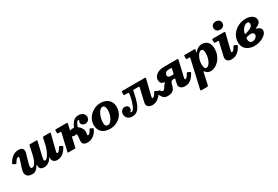

<svg xmlns="http://www.w3.org/2000/svg" viewBox="89 -2162 5485 3788"><g transform="rotate(-30 2831.0 -268.0)"><path d="M3.5 -376.5Q40.5 -448.5 101 -492.5Q161.5 -536.5 237 -536.5Q297 -536.5 320.8 -511.8Q344.5 -487 344.5 -449Q344.5 -437.5 342.2 -425.2Q340 -413 337 -403L281.5 -211Q266.5 -159 268.8 -127.5Q271 -96 300.5 -96Q332.5 -96 358.5 -128.2Q384.5 -160.5 404.2 -213.5Q424 -266.5 437 -328.5L472.5 -497.5Q475.5 -512 481 -516Q486.5 -520 503.5 -520H629Q652 -520 654.5 -514.5Q657 -509 652 -489.5L584.5 -203.5Q572.5 -152 569.8 -121.8Q567 -91.5 595 -91.5Q614.5 -91.5 636.8 -114.2Q659 -137 680.8 -175.2Q702.5 -213.5 720.5 -261Q738.5 -308.5 749.5 -358.5L779.5 -494.5Q782 -506 785.8 -513Q789.5 -520 804 -520H933.5Q951.5 -520 956.2 -517.5Q961 -515 957.5 -501L864 -133Q861 -121.5 862.2 -109.8Q863.5 -98 878.5 -98Q896.5 -98 916 -119.5Q935.5 -141 957.5 -179Q963.5 -189.5 969 -194.2Q974.5 -199 985.5 -193.5L1020.5 -176Q1033 -169.5 1037.8 -164.2Q1042.5 -159 1035.5 -146Q996 -69 938.8 -24Q881.5 21 806 21Q753.5 21 724.5 -8.5Q695.5 -38 698 -80.5L702 -102.5Q702.5 -110 698 -107Q693.5 -104 688.5 -96Q654.5 -42 609.5 -12.8Q564.5 16.5 516 16.5Q469 16.5 438.5 -3Q408 -22.5 407 -85Q406.5 -104.5 400.8 -98.5Q395 -92.5 388 -82Q356 -32 322 -7.5Q288 17 240 17Q210 17 179.8 8.8Q149.5 0.5 127.8 -21Q106 -42.5 100.2 -80.5Q94.5 -118.5 112.5 -178.5L176.5 -380Q180.5 -393.5 180.5 -400.5Q180.5 -417.5 163 -417.5Q123.5 -417.5 77.5 -334.5Q69.5 -320.5 65 -319Q60.5 -317.5 46.5 -324.5L9 -343Q-6 -350.5 -5 -356.2Q-4 -362 3.5 -376.5Z M1732 -148Q1692.5 -62 1629.5 -20.5Q1566.5 21 1501.5 21Q1439 21 1408.8 -6Q1378.5 -33 1386 -93L1393.5 -160Q1395.5 -175 1395.2 -191.2Q1395 -207.5 1392 -221.5Q1390 -231.5 1385.5 -232Q1381 -232.5 1370 -229.5Q1355.5 -225.5 1337.5 -225.5Q1316 -225.5 1299.5 -235Q1290 -240.5 1287.5 -238.8Q1285 -237 1282.5 -228.5L1235 -22Q1232 -8 1229.5 -4Q1227 0 1209.5 0H1077.5Q1055 0 1054.8 -5Q1054.5 -10 1058.5 -27L1145.5 -404Q1149 -419.5 1146.8 -424Q1144.5 -428.5 1124.5 -428.5H1084.5Q1070.5 -428.5 1067.2 -432.5Q1064 -436.5 1064 -450V-493.5Q1064 -511.5 1068.8 -515.8Q1073.5 -520 1091 -520H1316.5Q1336.5 -520 1342 -514Q1347.5 -508 1342.5 -487.5L1316.5 -374.5Q1314 -364.5 1314 -359.2Q1314 -354 1329 -359.5Q1340.5 -364.5 1352.5 -366.5Q1364.5 -368.5 1376 -368.5Q1386.5 -368.5 1394 -367Q1403.5 -365.5 1406 -367Q1408.5 -368.5 1412.5 -376Q1417 -384 1420.5 -395.5Q1449 -460.5 1492.8 -499Q1536.5 -537.5 1598 -537.5Q1671 -537.5 1707.2 -504Q1743.5 -470.5 1743.5 -420.5Q1743.5 -378.5 1714.5 -350.2Q1685.5 -322 1646.5 -322Q1609 -322 1581.8 -341.8Q1554.5 -361.5 1554.5 -391.5Q1554.5 -415.5 1561.8 -426.8Q1569 -438 1569 -447.5Q1569 -453.5 1565 -455.2Q1561 -457 1556 -457Q1540 -457 1524 -438.2Q1508 -419.5 1489 -373.5Q1487.5 -368.5 1485 -363.8Q1482.5 -359 1480 -354.5Q1476.5 -347.5 1478 -342.2Q1479.5 -337 1490 -329.5Q1528.5 -302 1551.8 -258Q1575 -214 1568.5 -161L1563.5 -122.5Q1562 -111.5 1565 -105.5Q1568 -99.5 1579.5 -99.5Q1590.5 -99.5 1611.8 -117.8Q1633 -136 1656 -185.5Q1660.5 -195.5 1664.2 -197.5Q1668 -199.5 1680.5 -194L1724.5 -173.5Q1735 -169 1736.5 -164.8Q1738 -160.5 1732 -148Z M1771 -215Q1771 -286.5 1800 -344.2Q1829 -402 1877 -443.8Q1925 -485.5 1982.5 -507.8Q2040 -530 2097 -530Q2166.5 -530 2222.5 -504.2Q2278.5 -478.5 2311 -428.5Q2343.5 -378.5 2343.5 -305Q2343.5 -234 2317.2 -176Q2291 -118 2245.8 -76.2Q2200.5 -34.5 2142.8 -12.2Q2085 10 2022 10Q1907 10 1839 -47.5Q1771 -105 1771 -215ZM1951.5 -160Q1951.5 -115.5 1969.5 -95.5Q1987.5 -75.5 2020 -75.5Q2043.5 -75.5 2068.2 -96.8Q2093 -118 2114.2 -155.2Q2135.5 -192.5 2148.5 -240Q2161.5 -287.5 2161.5 -340Q2161.5 -387.5 2145.2 -416Q2129 -444.5 2099 -444.5Q2070 -444.5 2043.5 -420Q2017 -395.5 1996.2 -354.5Q1975.5 -313.5 1963.5 -263Q1951.5 -212.5 1951.5 -160Z M2375.5 -115.5Q2375.5 -162 2406 -192.5Q2436.5 -223 2475.5 -223Q2512.5 -223 2536.2 -203.2Q2560 -183.5 2560 -148Q2560 -121 2551.8 -108.5Q2543.5 -96 2535.2 -90.8Q2527 -85.5 2527 -80Q2527 -72 2532.8 -69.5Q2538.5 -67 2545.5 -67Q2566.5 -67 2586 -90Q2605.5 -113 2622.5 -150.8Q2639.5 -188.5 2653 -233Q2666.5 -277.5 2675.8 -321.2Q2685 -365 2689 -399.5Q2690.5 -419 2684 -423.8Q2677.5 -428.5 2657.5 -428.5H2605.5Q2589 -428.5 2583.5 -432Q2578 -435.5 2578 -452.5V-493.5Q2578 -511 2582 -515.5Q2586 -520 2603 -520H3099Q3122.5 -520 3125.8 -515.5Q3129 -511 3124 -491.5L3036.5 -134.5Q3034 -125 3034 -115Q3034 -98 3049 -98Q3064.5 -98 3085.2 -119.5Q3106 -141 3125.5 -178.5Q3133 -193 3137.2 -197Q3141.5 -201 3157.5 -193L3199 -173.5Q3213 -166.5 3210 -158.5Q3207 -150.5 3200 -137Q3161 -64 3103.2 -21.5Q3045.5 21 2973.5 21Q2919.5 21 2887 -4.8Q2854.5 -30.5 2854.5 -73Q2854.5 -84.5 2857.5 -100Q2860.5 -115.5 2862.5 -125.5L2927 -402.5Q2930.5 -419 2928 -423.8Q2925.5 -428.5 2905.5 -428.5H2805.5Q2791.5 -428.5 2790 -423Q2788.5 -417.5 2785.5 -403.5Q2769.5 -324 2750.2 -248.8Q2731 -173.5 2702.5 -113.5Q2674 -53.5 2630.8 -18Q2587.5 17.5 2523.5 17.5Q2452 17.5 2413.8 -18.8Q2375.5 -55 2375.5 -115.5Z M3170 -105Q3166.5 -111 3165.5 -119Q3164.5 -127 3177.5 -135.5L3221.5 -165Q3230 -170 3234.5 -166.5Q3239 -163 3243 -157Q3267.5 -119 3292.5 -119Q3312.5 -119 3323.8 -130.2Q3335 -141.5 3343.8 -159Q3352.5 -176.5 3365.2 -196Q3378 -215.5 3401 -233Q3411 -241 3412.5 -243Q3414 -245 3397.5 -249Q3351.5 -260.5 3330.5 -285.2Q3309.5 -310 3309.5 -351.5Q3309.5 -400 3339.8 -438.2Q3370 -476.5 3422.8 -498.2Q3475.5 -520 3543.5 -520H3850.5Q3863.5 -519.5 3865.2 -514Q3867 -508.5 3863 -493.5L3779.5 -134.5Q3777 -125 3777 -115Q3777 -98 3792 -98Q3807.5 -98 3828.2 -119.5Q3849 -141 3868.5 -178.5Q3876.5 -193 3880.5 -197Q3884.5 -201 3900.5 -193L3942 -173.5Q3956 -166.5 3953.2 -158.5Q3950.5 -150.5 3943 -137Q3904 -64 3848.2 -21.5Q3792.5 21 3720.5 21Q3666 21 3630 -4.5Q3594 -30 3594 -72Q3594 -79 3595.2 -88.8Q3596.5 -98.5 3598.5 -106.5L3619 -201Q3621 -209.5 3616.8 -212.5Q3612.5 -215.5 3600.5 -215.5H3580.5Q3549 -215.5 3534.2 -198.8Q3519.5 -182 3512.2 -155.5Q3505 -129 3496.8 -99.2Q3488.5 -69.5 3471.5 -43Q3454.5 -16.5 3420.2 0.5Q3386 17.5 3325.5 17.5Q3280 17.5 3253.8 1.8Q3227.5 -14 3209.2 -41.8Q3191 -69.5 3170 -105ZM3664 -409Q3667 -422 3663 -425.2Q3659 -428.5 3645.5 -428.5H3599Q3555.5 -428.5 3530 -405.2Q3504.5 -382 3504.5 -346Q3504.5 -317.5 3526.5 -306.8Q3548.5 -296 3589 -296H3623.5Q3637 -296 3638.8 -300.2Q3640.5 -304.5 3643.5 -317.5Z M4023.5 -520H4236Q4249.5 -520 4253.5 -517.2Q4257.5 -514.5 4254 -502L4244.5 -466Q4240 -449 4242.2 -445.5Q4244.5 -442 4260.5 -460Q4290.5 -494 4329.2 -515.2Q4368 -536.5 4417.5 -536.5Q4464 -536.5 4503.2 -515.8Q4542.5 -495 4566.5 -449.8Q4590.5 -404.5 4590.5 -330.5Q4590.5 -250 4563.8 -185.8Q4537 -121.5 4494.5 -76.2Q4452 -31 4403.2 -7Q4354.5 17 4311 17Q4235 17 4195.5 -38Q4183 -55 4178.2 -52Q4173.5 -49 4169.5 -31.5L4113.5 225Q4110 240 4105 245Q4100 250 4082.5 250H3965.5Q3941.5 250 3938.8 242.8Q3936 235.5 3940 218L4082 -405.5Q4085 -418.5 4083.2 -423.5Q4081.5 -428.5 4064 -428.5H4022Q4006.5 -428.5 4003.5 -433Q4000.5 -437.5 4000.5 -453V-499Q4000.5 -513.5 4005.2 -516.8Q4010 -520 4023.5 -520ZM4211.5 -195Q4211.5 -148 4222.8 -115.8Q4234 -83.5 4263.5 -83.5Q4288.5 -83.5 4312 -105Q4335.5 -126.5 4354.2 -163Q4373 -199.5 4384.2 -245.2Q4395.5 -291 4395.5 -339.5Q4395.5 -391.5 4382.5 -415.2Q4369.5 -439 4342 -439Q4322.5 -439 4299.8 -419.2Q4277 -399.5 4257 -365.5Q4237 -331.5 4224.2 -287.5Q4211.5 -243.5 4211.5 -195Z M4772 -692.5Q4772 -736.5 4802.2 -761Q4832.5 -785.5 4874.5 -785.5Q4917 -785.5 4947.5 -761Q4978 -736.5 4978 -692.5Q4977 -648.5 4947 -624Q4917 -599.5 4874.5 -599.5Q4832.5 -599.5 4802.2 -624Q4772 -648.5 4772 -692.5ZM4931.5 -491.5 4843.5 -134.5Q4841.5 -125 4841.5 -115Q4841.5 -98 4856 -98Q4871.5 -98 4892.2 -119.5Q4913 -141 4933 -178.5Q4940.5 -193 4944.8 -197Q4949 -201 4965 -193L5006 -173.5Q5020.5 -166.5 5017.5 -158.5Q5014.5 -150.5 5007.5 -137Q4968.5 -64 4910.8 -21.5Q4853 21 4781 21Q4726.5 21 4694.2 -4.8Q4662 -30.5 4662 -73Q4662 -84.5 4664.8 -100Q4667.5 -115.5 4670 -125.5L4734.5 -402.5Q4738 -419 4735.2 -423.8Q4732.5 -428.5 4713 -428.5H4662.5Q4647.5 -428.5 4643.8 -432.5Q4640 -436.5 4640 -452V-500.5Q4640 -514 4644.8 -517Q4649.5 -520 4662 -520H4906.5Q4930 -520 4933 -515.5Q4936 -511 4931.5 -491.5Z M5051.5 -204.5Q5051.5 -282.5 5082.8 -344Q5114 -405.5 5166.2 -448.8Q5218.5 -492 5282.8 -514.8Q5347 -537.5 5412.5 -537.5Q5471.5 -537.5 5517.2 -519.5Q5563 -501.5 5588.8 -470Q5614.5 -438.5 5614.5 -397.5Q5614.5 -350 5584.2 -323.5Q5554 -297 5504 -275.5Q5487 -268.5 5489 -265.8Q5491 -263 5513 -257.5Q5549.5 -247 5575.2 -225.8Q5601 -204.5 5601 -161.5Q5601 -128.5 5576.2 -96.8Q5551.5 -65 5509.2 -39.2Q5467 -13.5 5414 2Q5361 17.5 5304.5 17.5Q5237 17.5 5179.2 -6.8Q5121.5 -31 5086.5 -80.2Q5051.5 -129.5 5051.5 -204.5ZM5275 -281Q5323 -295 5361.5 -310.5Q5400 -326 5422.5 -349.5Q5445 -373 5445 -410Q5445 -428.5 5433.5 -441Q5422 -453.5 5399 -453.5Q5362 -453.5 5321.2 -417Q5280.5 -380.5 5257.5 -310Q5251 -290.5 5253.8 -283.2Q5256.5 -276 5275 -281ZM5330 -226.5Q5313.5 -222.5 5296 -219Q5278.5 -215.5 5265 -212.5Q5248 -209 5242 -200.2Q5236 -191.5 5236 -167.5Q5236 -134 5254.2 -106.8Q5272.5 -79.5 5310.5 -79.5Q5341.5 -79.5 5367.2 -93.2Q5393 -107 5408 -128.5Q5423 -150 5423 -172.5Q5423 -194.5 5406.8 -206.2Q5390.5 -218 5367 -226.5Q5356.5 -230.5 5349.2 -230Q5342 -229.5 5330 -226.5Z"/></g></svg>

Font: Besley* Heavy
Style: Italic
Weight: 800
Italic angle: -13°
Designer: Owen Earl
Foundry: indestructible type*
Version: Version 3.000; ttfautohint (v1.8.3)